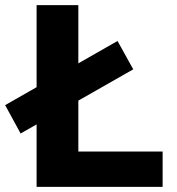

<svg xmlns="http://www.w3.org/2000/svg" viewBox="-55 -725 688 745"><path d="M87 0V-705H249V-137H576V0ZM25 -207 -35 -317 401 -566 462 -456Z"/></svg>

Font: Nunito Sans 8pt ExtraBold
Style: Regular
Weight: 800
Version: Version 3.101;gftools[0.9.27]